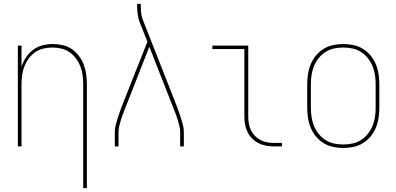

<svg xmlns="http://www.w3.org/2000/svg" viewBox="-20 -755 2040 990"><path d="M409 215V-320Q409 -343 406 -366.5Q403 -390 394.5 -412Q386 -434 372 -453Q358 -472 339 -485.5Q320 -499 296.5 -504.5Q273 -510 250 -510Q227 -510 203.5 -504.5Q180 -499 161 -485.5Q142 -472 128 -453Q114 -434 105.5 -412Q97 -390 94 -366.5Q91 -343 91 -320V0H72V-520H91V-412Q100 -438 115 -460.5Q130 -483 152 -499Q174 -515 200.5 -521.5Q227 -528 253 -528Q279 -528 304.5 -522Q330 -516 351 -501.5Q372 -487 387.5 -466Q403 -445 412 -421Q421 -397 424.5 -371.5Q428 -346 428 -320V215Z M572 0V-74Q572 -91 576 -107.5Q580 -124 585 -140Q590 -156 595.5 -172Q601 -188 607 -204L740 -540L699 -643Q692 -663 689.5 -684.5Q687 -706 687 -728V-735H706V-728Q706 -708 708 -688Q710 -668 718 -649L893 -204Q899 -188 904.5 -172Q910 -156 915 -140Q920 -124 924 -107.5Q928 -91 928 -74V0H909V-74Q909 -90 905 -105.5Q901 -121 896.5 -136.5Q892 -152 886 -167.5Q880 -183 874 -198L750 -514L626 -198Q620 -183 614 -167.5Q608 -152 603.5 -136.5Q599 -121 595 -105.5Q591 -90 591 -74V0Z M1395 0Q1374 0 1353.5 -3.5Q1333 -7 1314.5 -16Q1296 -25 1281 -40Q1266 -55 1256.5 -74Q1247 -93 1243.5 -113.5Q1240 -134 1240 -155V-502H1075V-520H1260V-155Q1260 -136 1263 -118Q1266 -100 1274 -83.5Q1282 -67 1295 -54Q1308 -41 1324 -32.5Q1340 -24 1358.5 -21Q1377 -18 1395 -18H1434V0Z M1750 8Q1724 8 1697.5 2.5Q1671 -3 1648.5 -17Q1626 -31 1609 -51.5Q1592 -72 1582 -96.5Q1572 -121 1568 -147.5Q1564 -174 1564 -200V-320Q1564 -346 1568 -372.5Q1572 -399 1582 -423.5Q1592 -448 1609 -468.5Q1626 -489 1648.5 -503Q1671 -517 1697.5 -522.5Q1724 -528 1750 -528Q1776 -528 1802.5 -522.5Q1829 -517 1851.5 -503Q1874 -489 1891 -468.5Q1908 -448 1918 -423.5Q1928 -399 1932 -372.5Q1936 -346 1936 -320V-200Q1936 -174 1932 -147.5Q1928 -121 1918 -96.5Q1908 -72 1891 -51.5Q1874 -31 1851.5 -17Q1829 -3 1802.5 2.5Q1776 8 1750 8ZM1750 -10Q1774 -10 1797.5 -15Q1821 -20 1841.5 -33Q1862 -46 1877 -65Q1892 -84 1901 -106Q1910 -128 1913.5 -152Q1917 -176 1917 -200V-320Q1917 -344 1913.5 -368Q1910 -392 1901 -414Q1892 -436 1877 -455Q1862 -474 1841.5 -487Q1821 -500 1797.5 -505Q1774 -510 1750 -510Q1726 -510 1702.5 -505Q1679 -500 1658.5 -487Q1638 -474 1623 -455Q1608 -436 1599 -414Q1590 -392 1586.5 -368Q1583 -344 1583 -320V-200Q1583 -176 1586.5 -152Q1590 -128 1599 -106Q1608 -84 1623 -65Q1638 -46 1658.5 -33Q1679 -20 1702.5 -15Q1726 -10 1750 -10Z"/></svg>

Font: Iosevka Curly Thin
Style: Regular
Weight: 100
Monospace: yes
Designer: Belleve Invis
Foundry: Belleve Invis
Version: Version 22.1.2; ttfautohint (v1.8.4)